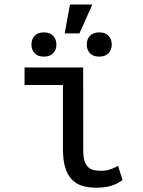

<svg xmlns="http://www.w3.org/2000/svg" viewBox="-20 -830 640 859"><path d="M89.8 -528.3H352.1L352.5 -157.2Q352.5 -125.5 359.1 -107.2Q365.7 -88.9 377.2 -79.8Q388.7 -70.8 403.3 -68.4Q418 -65.9 434.1 -65.9Q456.1 -65.9 475.1 -72.8Q494.1 -79.6 508.3 -87.9L528.3 -24.4Q498 -2.9 469.7 3.4Q441.4 9.8 411.1 9.8Q376 9.8 348.4 1.5Q320.8 -6.8 301.5 -26.9Q282.2 -46.9 272 -79.8Q261.7 -112.8 261.7 -162.1V-449.7H89.8ZM293 -809.6H393.1L335.4 -680.7H269.5ZM120.6 -630.4Q120.6 -653.8 134.5 -669.4Q148.4 -685.1 176.3 -685.1Q204.1 -685.1 218.3 -669.4Q232.4 -653.8 232.4 -630.4Q232.4 -607.9 218.3 -592.3Q204.1 -576.7 176.3 -576.7Q148.4 -576.7 134.5 -592.3Q120.6 -607.9 120.6 -630.4ZM368.2 -630.4Q368.2 -653.8 382.1 -669.4Q396 -685.1 423.8 -685.1Q451.7 -685.1 465.8 -669.4Q480 -653.8 480 -630.4Q480 -607.9 465.8 -592.3Q451.7 -576.7 423.8 -576.7Q396 -576.7 382.1 -592.3Q368.2 -607.9 368.2 -630.4Z"/></svg>

Font: Roboto Mono
Style: Regular
Weight: 400
Designer: Google
Version: Version 2.000985; 2015; ttfautohint (v1.3)